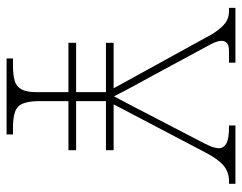

<svg xmlns="http://www.w3.org/2000/svg" viewBox="-98 -656 754 599"><g transform="rotate(90 279.5 -357.0)"><path d="M163 0V-20H186Q215 -20 233 -25.5Q251 -31 259.5 -47Q268 -63 268 -93V-193H114V-217H268V-310H114V-334H256L86 -643Q67 -672 51.5 -683Q36 -694 15 -694H5V-714H176V-694H141Q123 -694 115.5 -688Q108 -682 108 -671Q108 -662 112 -651.5Q116 -641 123 -629L212 -464Q229 -433 247 -400Q265 -367 281 -335Q286 -345 295 -361.5Q304 -378 315 -399.5Q326 -421 338 -444L418 -598Q429 -618 436 -634.5Q443 -651 443 -664Q442 -678 427.5 -686Q413 -694 376 -694H372V-714H554V-694H546Q517 -694 496.5 -676.5Q476 -659 455 -618L306 -334H449V-310H296V-217H449V-193H296V-102Q296 -68 304 -50Q312 -32 330.5 -26Q349 -20 379 -20H400V0Z"/></g></svg>

Font: Noto Serif Bengali Thin
Style: Regular
Weight: 250
Version: Version 2.003